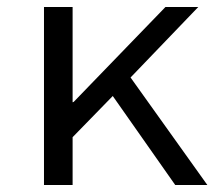

<svg xmlns="http://www.w3.org/2000/svg" viewBox="-20 -530 640 550"><path d="M106 -510H188V-237L191 -238L454 -510H548L354 -308L574 0H482L303 -255L188 -137V0H106Z"/></svg>

Font: Office Code Pro
Style: Regular
Weight: 400
Designer: Nathan Rutzky & Paul D. Hunt
Foundry: Adobe Systems Incorporated
Version: Version 1.004